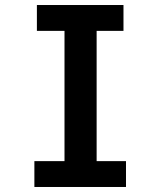

<svg xmlns="http://www.w3.org/2000/svg" viewBox="-20 -745 640 765"><path d="M482 0H117V-103H237V-622H127V-725H472V-622H365V-103H482Z"/></svg>

Font: JuliaMono Latin
Style: Bold
Weight: 700
Monospace: yes
Designer: cormullion
Foundry: corm
Version: Version 0.038; ttfautohint (v1.8)